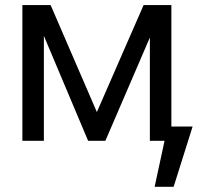

<svg xmlns="http://www.w3.org/2000/svg" viewBox="-20 -550 806 750"><path d="M541 -530.3H620.1L391.6 0H324.2L100.6 -530.3H177.7L358.4 -112.3ZM151.4 0H67.4V-530.3H151.4ZM565.4 -530.3H649.4V0H565.4ZM658.2 179.7H584L634.8 -55.7H732.4Z"/></svg>

Font: Pretendard Std Variable
Style: Regular
Weight: 400
Designer: Base glyphs from Inter by Rasmus Andersson; Hangeul glyphs from Noto Sans CJK(Source Han Sans) by Jang Soo-young and Kan
Foundry: Kil Hyung-jin
Version: Version 1.309;Glyphs 3.2 (3225)